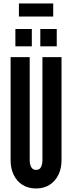

<svg xmlns="http://www.w3.org/2000/svg" viewBox="-20 -1058 408 1086"><path d="M184 8Q138.5 8 106.2 -13Q74 -34 57 -70Q40 -106 40 -151V-735H148V-151Q148 -129.5 156.5 -113.2Q165 -97 184 -97Q204 -97 212 -113.2Q220 -129.5 220 -151V-735H328V-151Q328 -106 310.8 -70Q293.5 -34 261.2 -13Q229 8 184 8ZM208 -796V-894H301V-796ZM67 -796V-894H160V-796ZM87 -964.5V-1038.5H281V-964.5Z"/></svg>

Font: League Gothic
Style: Regular
Weight: 400
Designer: The League of Moveable Type
Version: Version 2.001